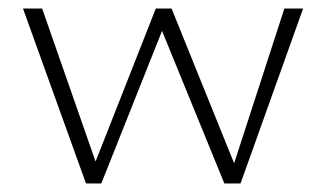

<svg xmlns="http://www.w3.org/2000/svg" viewBox="-20 -431 766 451"><path d="M182 0 34 -411H79L212 -30H196L346 -411H383L537 -30L524 -29L648 -411H692L545 0H507L353 -377H368L218 0Z"/></svg>

Font: Ysabeau Office ExtraLight
Style: Regular
Weight: 250
Designer: Christian Thalmann (Catharsis Fonts)
Version: Version 2.001;gftools[0.9.30]; featfreeze: tnum,lnum,ss02